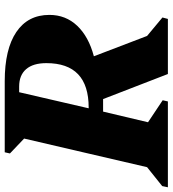

<svg xmlns="http://www.w3.org/2000/svg" viewBox="-7 -751 730 812"><g transform="rotate(-90 358.0 -345.0)"><path d="M-28 0 -23 -24 57 -88 178 -608 115 -668 120 -690H421Q556 -690 628.5 -641Q701 -592 701 -501Q701 -432 655 -383.5Q609 -335 526 -313L612 -88L690 -23L684 0H451L345 -274H292L247 -84L340 -22L335 0ZM398 -629H374L306 -335H309Q497 -335 497 -514Q497 -570 471.5 -599.5Q446 -629 398 -629Z"/></g></svg>

Font: Platypi ExtraBold
Style: Italic
Weight: 800
Italic angle: -13°
Designer: David Sargent
Foundry: Bolt Cutter Type
Version: Version 1.200; ttfautohint (v1.8.4.7-5d5b)